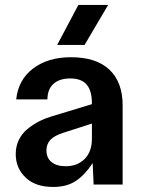

<svg xmlns="http://www.w3.org/2000/svg" viewBox="-20 -739 567 769"><path d="M192.9 9.8Q121.6 9.8 82.3 -28.1Q43 -65.9 43 -122.1Q43 -152.8 55.4 -178.5Q67.9 -204.1 89.6 -221.9Q111.3 -239.7 134.3 -251.7Q157.2 -263.7 184.1 -272L348.1 -321.8V-325.2Q348.1 -376 326.9 -400.4Q305.7 -424.8 261.2 -424.8Q218.8 -424.8 194.6 -403.6Q170.4 -382.3 169.9 -340.8H44.9Q53.2 -419.9 112.8 -464.8Q172.4 -509.8 264.2 -509.8Q365.7 -509.8 418.5 -459.7Q471.2 -409.7 471.2 -316.9V0H355L351.1 -85.9Q320.3 -38.6 283.9 -14.4Q247.6 9.8 192.9 9.8ZM166 -136.2Q166 -106.4 186.5 -89.8Q207 -73.2 243.2 -73.2Q290 -73.2 319.1 -102.5Q348.1 -131.8 348.1 -183.1V-244.1L232.9 -207Q198.7 -196.3 182.4 -179.4Q166 -162.6 166 -136.2ZM209 -559.1 293.9 -719.2H413.1L318.8 -559.1Z"/></svg>

Font: TASA Orbiter Text SemiBold
Style: Regular
Weight: 600
Designer: Weizhong Zhang
Version: Version 1.000;Glyphs 3.1.2 (3151)